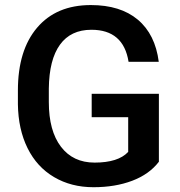

<svg xmlns="http://www.w3.org/2000/svg" viewBox="-20 -741 721 770"><path d="M617.2 -92.3Q578.6 -42 510.3 -16.1Q441.9 9.8 355 9.8Q265.6 9.8 196.8 -30.8Q127.9 -71.3 90.6 -146.7Q53.2 -222.2 51.8 -322.8V-378.4Q51.8 -539.6 128.9 -630.1Q206.1 -720.7 344.2 -720.7Q462.9 -720.7 532.7 -662.1Q602.5 -603.5 616.7 -493.2H495.6Q475.1 -621.6 346.7 -621.6Q263.7 -621.6 220.5 -561.8Q177.2 -502 175.8 -386.2V-331.5Q175.8 -216.3 224.4 -152.6Q272.9 -88.9 359.4 -88.9Q454.1 -88.9 494.1 -131.8V-271H347.7V-364.7H617.2Z"/></svg>

Font: TypoPRO Roboto
Style: Regular
Weight: 500
Designer: Google
Version: Version 2.136; 2016